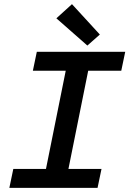

<svg xmlns="http://www.w3.org/2000/svg" viewBox="-20 -903 640 923"><path d="M25 0 44 -91H201L296 -563H138L157 -654H582L563 -563H404L309 -91H468L449 0ZM400 -684 251 -815 326 -883 460 -737Z"/></svg>

Font: Source Code Pro SemiBold
Style: Italic
Weight: 600
Italic angle: -11°
Monospace: yes
Designer: Paul D. Hunt, Teo Tuominen
Foundry: Adobe Systems Incorporated
Version: Version 1.016;hotconv 1.0.116;makeotfexe 2.5.65601